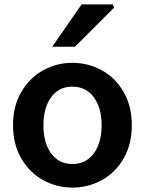

<svg xmlns="http://www.w3.org/2000/svg" viewBox="-20 -838 657 871"><path d="M39 -270Q39 -356 76.5 -420.5Q114 -485 175.5 -519Q237 -553 308 -553Q380 -553 442 -519Q504 -485 541 -420.5Q578 -356 578 -270Q578 -184 541 -119.5Q504 -55 442 -21Q380 13 308 13Q237 13 175.5 -21Q114 -55 76.5 -119.5Q39 -184 39 -270ZM441 -270Q441 -349 405.5 -397Q370 -445 308 -445Q247 -445 212 -397Q177 -349 177 -270Q177 -190 212 -142Q247 -94 308 -94Q370 -94 405.5 -142Q441 -190 441 -270ZM350 -818H491L498 -804L320 -626H217Z"/></svg>

Font: Nebula Sans Semibold
Style: Regular
Weight: 600
Designer: Paul D. Hunt for Adobe (as Source Sans)
Foundry: Nebula Entertainment & Broadcasting LLC
Version: Version 1.010